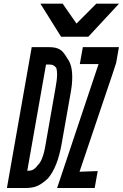

<svg xmlns="http://www.w3.org/2000/svg" viewBox="-20 -984 648 1014"><path d="M147.5 -735H238.5Q265.5 -735 282.8 -728.8Q300 -722.5 311.5 -710Q323 -697.5 335.5 -675.5Q361.5 -642.5 361.5 -576.5Q361.5 -539 353.5 -495.5L305.5 -224Q284 -101.5 233.5 -42Q203.5 -14 178.5 -2.5Q153.5 9 113.5 9H16.5ZM180.5 -113Q192 -122.5 202.2 -148Q212.5 -173.5 219 -211L273.5 -521.5Q281.5 -563 281.5 -592.5Q281.5 -611.5 277.5 -625Q270 -635 262 -639Q254 -643 243.5 -643H223L124 -82L138 -83Q161 -84.5 180.5 -113ZM500.5 -645.5H401.5L417.5 -735H608L593.5 -652Q592.5 -646 514 -415Q415.5 -124.5 400 -77L496 -80.5L480 9H281.5ZM193.5 -964.5H311L384 -859.5L488.5 -964.5H608.5L446.5 -790H302.5Z"/></svg>

Font: JuliaMono MediumItalic
Style: Regular
Weight: 500
Italic angle: -9°
Monospace: yes
Designer: cormullion
Foundry: corm
Version: Version 0.049; ttfautohint (v1.8.4)